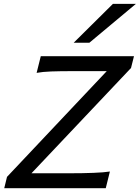

<svg xmlns="http://www.w3.org/2000/svg" viewBox="-20 -996 739 1016"><path d="M689 -698.7 673.3 -636.2 146.5 -79.1H346.7Q418.5 -79.1 474.6 -81.3Q530.8 -83.5 561.5 -88.4L539.6 0H2.4L17.1 -60.1L544.9 -619.6H369.1Q296.9 -619.6 250.7 -617.9Q204.6 -616.2 173.8 -610.4L195.8 -698.7ZM577.6 -975.6H699.2L453.1 -770H370.1Z"/></svg>

Font: Andika
Style: Italic
Weight: 400
Italic angle: -14°
Designer: Victor Gaultney, Annie Olsen, Julie Remington, Don Collingsworth, Eric Hays, Becca Hirsbrunner
Foundry: SIL International
Version: Version 6.101